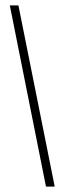

<svg xmlns="http://www.w3.org/2000/svg" viewBox="-20 -694 242 714"><path d="M151 0 16.5 -674H48.5L183.5 0Z"/></svg>

Font: Anybody ExtraLight
Style: Regular
Weight: 200
Designer: Tyler Finck
Foundry: Etcetera Type Company
Version: Version 1.010; ttfautohint (v1.8.3) -l 8 -r 50 -G 200 -x 14 